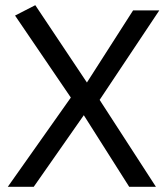

<svg xmlns="http://www.w3.org/2000/svg" viewBox="-20 -720 644 740"><path d="M110 0 303 -276 478 0H581L364 -335L594 -680H493L315 -402L116 -700L38 -660L253 -344L10 0Z"/></svg>

Font: Catamaran Thin Medium
Style: Regular
Weight: 500
Version: Version 2.000